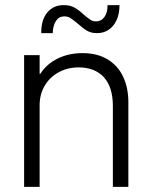

<svg xmlns="http://www.w3.org/2000/svg" viewBox="-20 -730 592 750"><path d="M74.2 -514.6H134.8V-441.4H137.2Q162.1 -480 205.1 -501.2Q248 -522.5 302.7 -522.5Q360.8 -522.5 401.1 -497.6Q441.4 -472.7 461.4 -429.4Q481.4 -386.2 481.4 -331.1V0H420.9V-317.4Q420.4 -390.6 385.5 -428.5Q350.6 -466.3 288.1 -466.8Q244.6 -466.8 209.7 -448Q174.8 -429.2 154.8 -395.5Q134.8 -361.8 134.8 -319.3V0H74.2ZM229 -710Q253.9 -710 271.2 -700.2Q288.6 -690.4 307.1 -672.9Q323.2 -659.2 333 -652.8Q342.8 -646.5 355 -646.5Q376 -646.5 388.4 -664.3Q400.9 -682.1 399.9 -710H446.8Q446.8 -675.8 435.3 -651.1Q423.8 -626.5 403.8 -613.3Q383.8 -600.1 357.9 -600.6Q335.9 -600.6 319.8 -610.1Q303.7 -619.6 283.7 -637.7Q265.1 -653.3 254.9 -659.7Q244.6 -666 231 -666Q210.4 -666 198.7 -648.4Q187 -630.9 186 -600.6H141.1Q140.6 -653.3 165.3 -681.9Q189.9 -710.4 229 -710Z"/></svg>

Font: Reddit Sans Chocolate Light
Style: Regular
Weight: 300
Designer: Stephen Hutchings
Foundry: Reddit
Version: Version 1.013